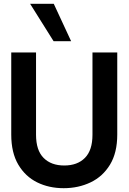

<svg xmlns="http://www.w3.org/2000/svg" viewBox="-20 -975 674 1007"><path d="M314 12Q237 12 175 -18.5Q113 -49 76 -111.5Q39 -174 39 -269V-700H169V-268Q169 -187 208.5 -147Q248 -107 317 -107Q386 -107 425.5 -147Q465 -187 465 -268V-700H595V-269Q595 -174 557 -111.5Q519 -49 455 -18.5Q391 12 314 12ZM261 -759 138 -955H262L353 -759Z"/></svg>

Font: Host Grotesk Light
Style: Bold
Weight: 700
Version: Version 1.003